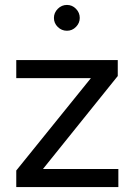

<svg xmlns="http://www.w3.org/2000/svg" viewBox="-20 -759 546 779"><path d="M46 -67.2 348.8 -442H46V-515.4H457.8V-450.6L154.2 -73.2H460.2V0H46ZM198.8 -686.2Q198.8 -707.6 214.5 -723.3Q230.2 -739 251.6 -739Q273 -739 288.3 -723.3Q303.6 -707.6 303.6 -686.2Q303.6 -665.6 288.3 -649.9Q273 -634.2 251.6 -634.2Q230.2 -634.2 214.5 -649.5Q198.8 -664.8 198.8 -686.2Z"/></svg>

Font: 寒蝉端黑体 Light
Style: Regular
Weight: 300
Designer: ChillDuanSans {Warren2060}; 
Source Han Sans {Ryoko NISHIZUKA 西塚涼子 (kana, bopomofo & ideographs); Paul D. Hunt (Latin, G
Foundry: ChillType&Adobe
Version: Version 1.300;Glyphs 3.3 (3306)